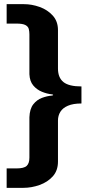

<svg xmlns="http://www.w3.org/2000/svg" viewBox="-20 -743 448 924"><path d="M259 -598Q259 -640.5 233.8 -668.2Q208.5 -696 170.8 -709.5Q133 -723 95 -723H12V-629.5H59.5Q89 -629.5 102.2 -622.5Q115.5 -615.5 118.5 -603.5Q121.5 -591.5 121.5 -578V-386Q123 -352 140 -331.8Q157 -311.5 181.5 -301.5Q206 -291.5 229.5 -289Q235.5 -288.5 235.8 -286.2Q236 -284 229.5 -283Q206.5 -281 182 -272Q157.5 -263 140.2 -241Q123 -219 121.5 -178.5V15.5Q121.5 43 108.5 55.2Q95.5 67.5 59.5 67.5H12V161H92.5Q132 161 170.5 147.2Q209 133.5 234 105.8Q259 78 259 34.5V-163Q259 -186.5 270.5 -205Q282 -223.5 307 -234.2Q332 -245 372 -245V-327Q311.5 -327 285.2 -348.2Q259 -369.5 259 -413Z"/></svg>

Font: Public Sans Thin ExtraBold
Style: Regular
Weight: 800
Version: Version 1.007